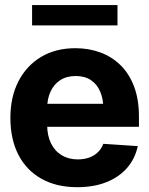

<svg xmlns="http://www.w3.org/2000/svg" viewBox="-20 -748 603 778"><path d="M292.8 10.5Q208.9 10.5 148 -23.6Q87.1 -57.7 54.6 -120.8Q22.1 -183.9 22.1 -270.3Q22.1 -354.6 54.5 -418.1Q87 -481.6 146.2 -517.2Q205.4 -552.7 285.5 -552.7Q339.7 -552.7 386.6 -535.5Q433.4 -518.3 468.6 -483.7Q503.7 -449.2 523.3 -397.3Q543 -345.3 543 -275.6V-234.2H82.2V-327.5H469.7L399.2 -303.1Q399.2 -344.9 386.5 -375.5Q373.8 -406.2 348.8 -423.1Q323.8 -440 286.7 -440Q249.6 -440 223.8 -423Q198 -406 184.6 -376.5Q171.1 -347.1 171.1 -309V-243Q171.1 -198.8 186.6 -167.3Q202.1 -135.7 230.1 -118.9Q258.1 -102.1 295.1 -102.1Q320.2 -102.1 340.8 -109.3Q361.3 -116.5 376.2 -130.7Q391 -144.8 398.6 -165.2L538.3 -155.9Q527.6 -105.5 495.3 -68Q462.9 -30.6 411.6 -10Q360.3 10.5 292.8 10.5ZM456.1 -727.5V-645.1H110V-727.5Z"/></svg>

Font: Inter Tight
Style: Regular
Weight: 400
Designer: Rasmus Andersson
Foundry: rsms
Version: Version 3.002